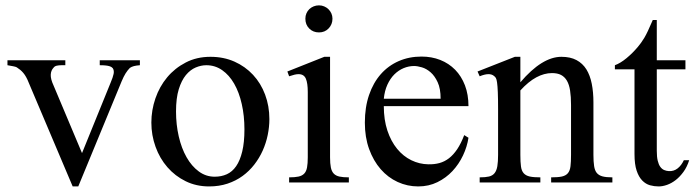

<svg xmlns="http://www.w3.org/2000/svg" viewBox="-20 -668 2543 703"><path d="M492.2 -429.2Q479 -428.2 470.5 -426Q461.9 -423.8 455.6 -419.4Q447.3 -411.1 439.9 -399.4Q432.6 -387.7 425.3 -370.1L266.6 14.6H246.1L85.4 -364.7Q80.6 -377 75.7 -385.7Q70.8 -394.5 65.4 -400.9Q60.1 -407.2 54.2 -412.1Q48.3 -417 41.5 -421.4Q37.1 -423.8 28.8 -425.3Q20.5 -426.8 7.3 -429.2V-447.3H219.2V-429.2H205.1Q195.8 -429.2 188 -427.5Q180.2 -425.8 176.3 -420.4Q166.5 -410.2 165.8 -394.5Q165 -378.9 176.3 -354.5L280.3 -107.4L384.8 -364.7Q393.6 -385.3 396 -397.5Q398.4 -409.7 393.1 -418Q391.6 -419.9 388.9 -421.9Q386.2 -423.8 381.1 -425.5Q376 -427.2 367.4 -428.2Q358.9 -429.2 345.2 -429.2V-447.3H492.2Z M966.3 -231.9Q966.3 -203.1 960.2 -173.6Q954.1 -144 941.9 -116.7Q929.7 -89.4 911.1 -65.4Q892.6 -41.5 868.2 -23.7Q843.8 -5.9 813 4.4Q782.2 14.6 745.6 14.6Q698.7 14.6 659.9 -4.4Q621.1 -23.4 593 -55.7Q564.9 -87.9 549.6 -130.4Q534.2 -172.9 534.2 -219.2Q534.2 -264.6 549.1 -307.9Q564 -351.1 592 -384.8Q620.1 -418.5 660.2 -439.2Q700.2 -460 750.5 -460Q798.8 -460 838.4 -442.4Q877.9 -424.8 906.5 -394Q935.1 -363.3 950.7 -321.5Q966.3 -279.8 966.3 -231.9ZM875 -194.3Q875 -244.1 865.2 -287.1Q855.5 -330.1 837.4 -361.6Q819.3 -393.1 793.5 -411.1Q767.6 -429.2 735.4 -429.2Q716.3 -429.2 696.5 -420.9Q676.8 -412.6 660.6 -393.1Q644.5 -373.5 634.5 -341.1Q624.5 -308.6 624.5 -259.8Q624.5 -211.9 634.5 -168.5Q644.5 -125 663.1 -92.3Q681.6 -59.6 707.8 -40.3Q733.9 -21 766.1 -21Q790.5 -21 810.5 -30Q830.6 -39.1 844.7 -59.6Q858.9 -80.1 866.9 -113.3Q875 -146.5 875 -194.3Z M1197.3 -599.6Q1197.3 -578.6 1183.3 -564Q1169.4 -549.3 1147.9 -549.3Q1126.5 -549.3 1112.3 -563.5Q1098.1 -577.6 1098.1 -599.6Q1098.1 -610.4 1102.1 -619.4Q1106 -628.4 1112.8 -634.8Q1119.6 -641.1 1128.7 -644.8Q1137.7 -648.4 1147.9 -648.4Q1158.2 -648.4 1167.2 -644.5Q1176.3 -640.6 1182.9 -634Q1189.5 -627.4 1193.4 -618.7Q1197.3 -609.9 1197.3 -599.6ZM1038.6 0V-18.6Q1059.6 -18.6 1073 -21.5Q1086.4 -24.4 1094 -32.5Q1101.6 -40.5 1104.2 -54.9Q1106.9 -69.3 1106.9 -91.8V-331.1Q1106.9 -363.3 1099.9 -379.9Q1092.8 -396.5 1073.2 -396.5Q1066.4 -396.5 1058.1 -394.5Q1049.8 -392.6 1038.6 -388.7L1032.2 -406.2L1167.5 -460H1188.5V-91.8Q1188.5 -69.3 1191.4 -54.9Q1194.3 -40.5 1201.9 -32.5Q1209.5 -24.4 1222.9 -21.5Q1236.3 -18.6 1257.3 -18.6V0Z M1695.3 -163.6Q1690.4 -130.9 1675.3 -98.9Q1660.2 -66.9 1636.7 -41.7Q1613.3 -16.6 1581.5 -1Q1549.8 14.6 1511.2 14.6Q1471.7 14.6 1436 -1.7Q1400.4 -18.1 1373.8 -48.6Q1347.2 -79.1 1331.5 -122.3Q1315.9 -165.5 1315.9 -218.8Q1315.9 -275.4 1331.3 -320.3Q1346.7 -365.2 1374.3 -396.5Q1401.9 -427.7 1439.9 -444.3Q1478 -460.9 1523.4 -460.9Q1560.5 -460.9 1592 -448.5Q1623.5 -436 1646.5 -412.6Q1669.4 -389.2 1682.4 -355.5Q1695.3 -321.8 1695.3 -279.3H1385.3Q1385.3 -229.5 1398.4 -189.9Q1411.6 -150.4 1434.1 -123Q1456.5 -95.7 1486.1 -81.3Q1515.6 -66.9 1548.3 -66.4Q1570.3 -65.9 1589.1 -71Q1607.9 -76.2 1624 -88.6Q1640.1 -101.1 1654.1 -121.8Q1668 -142.6 1679.7 -173.3ZM1593.3 -306.6Q1593.3 -343.8 1582.5 -366.9Q1571.8 -390.1 1556.6 -403.3Q1541.5 -416.5 1524.9 -421.4Q1508.3 -426.3 1496.1 -426.3Q1476.6 -426.3 1457.8 -418.5Q1439 -410.6 1423.8 -395.5Q1408.7 -380.4 1398.4 -357.9Q1388.2 -335.4 1385.3 -306.6Z M1998 0V-18.6Q2022.9 -18.6 2037.4 -21.7Q2051.8 -24.9 2059.3 -33.9Q2066.9 -43 2068.8 -59.1Q2070.8 -75.2 2070.8 -101.1V-283.7Q2070.8 -314 2067.4 -336.2Q2064 -358.4 2055.7 -372.6Q2047.4 -386.7 2034.2 -393.6Q2021 -400.4 2001 -400.4Q1972.7 -400.4 1943.6 -384.8Q1914.6 -369.1 1885.3 -336.9V-101.1Q1885.3 -74.7 1887.5 -58.6Q1889.6 -42.5 1897.5 -33.7Q1905.3 -24.9 1919.7 -21.7Q1934.1 -18.6 1958.5 -18.6V0H1736.3V-18.6Q1757.3 -18.6 1770.5 -21.7Q1783.7 -24.9 1791 -34.2Q1798.3 -43.5 1801 -59.6Q1803.7 -75.7 1803.7 -101.1V-267.6Q1803.7 -307.6 1802.7 -330.6Q1801.8 -353.5 1800 -365.7Q1798.3 -377.9 1795.7 -382.3Q1793 -386.7 1789.1 -389.6Q1772.9 -403.8 1736.3 -388.7L1728.5 -406.2L1865.2 -460H1885.3V-366.7Q1964.8 -460 2035.6 -460Q2068.4 -460 2090.8 -448Q2113.3 -436 2127 -414.1Q2140.6 -392.1 2146.7 -361.3Q2152.8 -330.6 2152.8 -293V-101.1Q2152.8 -76.2 2155.3 -60.1Q2157.7 -43.9 2165 -34.9Q2172.4 -25.9 2186 -22.2Q2199.7 -18.6 2222.2 -18.6V0Z M2503.4 -81.5Q2495.6 -56.6 2482.4 -38.6Q2469.2 -20.5 2454.1 -8.8Q2439 2.9 2422.6 8.8Q2406.2 14.6 2391.6 14.6Q2375.5 14.6 2359.9 10.3Q2344.2 5.9 2331.5 -7.1Q2318.8 -20 2311 -43.2Q2303.2 -66.4 2303.2 -104V-414.1H2231.4V-429.2Q2251.5 -436.5 2273.7 -454.8Q2295.9 -473.1 2314.9 -495.6Q2321.8 -503.9 2327.1 -511.2Q2332.5 -518.6 2338.9 -529.1Q2345.2 -539.6 2352.5 -555.2Q2359.9 -570.8 2370.1 -594.7H2384.8V-447.3H2489.7V-414.1H2384.8V-115.7Q2384.8 -93.8 2388.2 -79.6Q2391.6 -65.4 2397.7 -57.1Q2403.8 -48.8 2411.9 -45.4Q2419.9 -42 2429.2 -41.5Q2447.3 -40.5 2461.2 -51.5Q2475.1 -62.5 2483.9 -81.5Z"/></svg>

Font: Doulos SIL Cyr
Style: Regular
Weight: 400
Designer: Walt Agee, Victor Gaultney, Peter Martin, Debbi Hosken, Becca Hirsbrunner
Foundry: SIL International
Version: Version 5.000